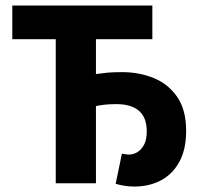

<svg xmlns="http://www.w3.org/2000/svg" viewBox="-20 -672 741 704"><path d="M472.4 12Q452.4 12 434.8 8.9Q417.2 5.8 404.1 2L427 -108.7Q434.8 -107.4 440.8 -106.4Q446.8 -105.3 453.9 -105.3Q468.4 -105.3 483.2 -113.9Q498 -122.5 508 -141.1Q518.1 -159.8 518.1 -190.4Q518.1 -241.2 489.5 -265.7Q460.9 -290.2 407.1 -290.2Q381.5 -290.2 365 -288.3Q348.6 -286.5 331.8 -283.1V0H184.4V-528.2H25.1V-651.8H538.6V-528.2H331.8V-400.5Q355.3 -403.8 375.1 -405.7Q394.8 -407.5 428.8 -407.5Q490 -407.5 543.2 -386Q596.4 -364.5 629.5 -317.1Q662.5 -269.6 662.5 -192Q662.5 -123.9 637.6 -78.6Q612.8 -33.2 569.9 -10.6Q527 12 472.4 12Z"/></svg>

Font: SourceSans3VF
Style: Regular
Weight: 200
Designer: Paul D. Hunt
Foundry: Adobe
Version: Version 3.052;hotconv 1.1.0;makeotfexe 2.6.0